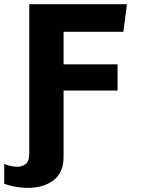

<svg xmlns="http://www.w3.org/2000/svg" viewBox="-68 -706 688 912"><path d="M64 186.5Q47.5 186.5 26.5 184Q5.5 181.5 -14.5 177Q-34.5 172.5 -48 166V72.5Q-37 78 -19.8 82Q-2.5 86 14 86Q35 86 53 74.2Q71 62.5 71 20.5V-686H535L518 -555H234V-400.5H490.5V-276H234V39.5Q234 114 186.2 150.2Q138.5 186.5 64 186.5Z"/></svg>

Font: Chivo Mono Medium
Style: Regular
Weight: 500
Monospace: yes
Designer: Hector Gatti
Foundry: Omnibus-Type
Version: Version 1.008